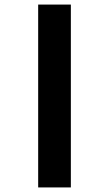

<svg xmlns="http://www.w3.org/2000/svg" viewBox="-20 -681 401 840"><path d="M147 139V-661H290V139Z"/></svg>

Font: Noto Sans Telugu Condensed ExtraBold
Style: Regular
Weight: 800
Width: 3
Designer: Jelle Bosma - Monotype Design Team
Foundry: Monotype Imaging Inc.
Version: Version 2.005; ttfautohint (v1.8.4.7-5d5b)